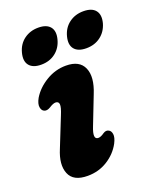

<svg xmlns="http://www.w3.org/2000/svg" viewBox="-128 -739 676 827"><g transform="rotate(-20 210.0 -325.5)"><path d="M229 -126.5Q240.5 -126.5 256.5 -138Q270.5 -147 281 -141Q292 -136.5 294.5 -120.5Q297 -104.5 284 -79.5Q262 -39 221.5 -13.8Q181 11.5 130.5 11.5Q65 11.5 47.5 -31.8Q30 -75 57 -139L110.5 -273Q124 -305.5 122.8 -319.2Q121.5 -333 107 -333Q96 -333 77.5 -321Q61.5 -311.5 50 -316.5Q38.5 -321 35.8 -337.2Q33 -353.5 46.5 -377.5Q69.5 -415.5 112 -441.2Q154.5 -467 203.5 -467Q265.5 -467 284.2 -423.8Q303 -380.5 274.5 -310.5L224.5 -182Q202 -126.5 229 -126.5ZM106 -507Q68.5 -507 52 -527.2Q35.5 -547.5 45 -584Q54.5 -620.5 82.2 -641Q110 -661.5 147.5 -661.5Q185.5 -661.5 201.8 -641Q218 -620.5 208 -584Q198.5 -548.5 171.5 -527.8Q144.5 -507 106 -507ZM313 -507Q275 -507 258.5 -527.2Q242 -547.5 251.5 -584Q261 -620.5 288.8 -641Q316.5 -661.5 354 -661.5Q393 -661.5 409.2 -641Q425.5 -620.5 416 -584Q406 -548.5 378.8 -527.8Q351.5 -507 313 -507Z"/></g></svg>

Font: Fraunces 72pt S100
Style: Bold Italic
Weight: 700
Italic angle: -16°
Version: Version 1.000; ttfautohint (v1.8.3)